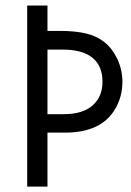

<svg xmlns="http://www.w3.org/2000/svg" viewBox="-20 -687 484 707"><path d="M154.8 -666.5V-573.2H201.2Q256.3 -573.2 295.9 -564Q335.4 -554.7 364.3 -532Q393.1 -509.3 412.1 -469.7Q430.7 -429.7 430.7 -385.7Q430.7 -331.5 404.3 -286.1Q353.5 -198.7 219.7 -198.7H154.8V0H80.1V-666.5ZM154.8 -504.4V-266.6H215.3Q284.2 -266.6 320.8 -298.6Q357.4 -330.6 357.4 -386.2Q357.4 -443.8 320.8 -474.1Q284.2 -504.4 210 -504.4Z"/></svg>

Font: NMS Futura Pro Book
Style: Regular
Weight: 400
Designer: Blend3rman
Version: Version 0.1